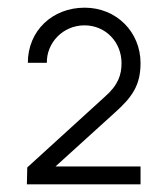

<svg xmlns="http://www.w3.org/2000/svg" viewBox="-20 -750 436 500"><path d="M280.5 -458C324.5 -497.5 346 -528.5 346 -585.5C346 -666.5 283.5 -730 200.5 -730C116 -730 52.5 -669.5 52.5 -586.5H102C101 -638 143.5 -684 200 -684C254.5 -684 296.5 -641 296.5 -585.5C296.5 -555.5 288 -528.5 253 -498L51 -314L50 -270H346V-316.5H124.5Z"/></svg>

Font: Hauora Light
Style: Regular
Weight: 300
Designer: Wayne Shih
Foundry: WCYS
Version: Version 1.001;hotconv 1.0.109;makeotfexe 2.5.65596